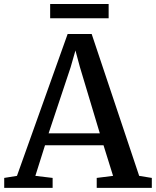

<svg xmlns="http://www.w3.org/2000/svg" viewBox="-30 -914 758 934"><path d="M52.5 -58.5 299 -748.5H416L647 -58.5L708.5 -48.5V0H440.5V-48.5L520 -58.5L473.5 -207.5H189L142 -58.5L226 -48.5V0H-9.5V-48.5ZM455.5 -265.5 358.5 -588.5 337 -668.5 313.5 -586.5 206.5 -265.5ZM498.5 -894.5V-825H214V-894.5Z"/></svg>

Font: Merriweather 28pt Medium
Style: Regular
Weight: 500
Version: Version 2.100